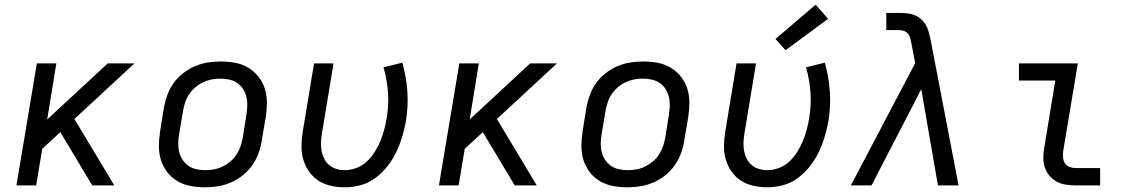

<svg xmlns="http://www.w3.org/2000/svg" viewBox="-20 -790 4840 818"><path d="M50 0 137 -520H220L181 -281L439 -520H553L297 -283L467 0H373L237 -227L160 -156L134 0Z M854 8Q823 8 792.5 2.5Q762 -3 736.5 -18Q711 -33 693 -56Q675 -79 666 -107.5Q657 -136 657 -167Q657 -198 662 -230L678 -330Q683 -357 692.5 -384Q702 -411 719 -435Q736 -459 759.5 -477.5Q783 -496 809.5 -507.5Q836 -519 864 -523.5Q892 -528 919 -528Q951 -528 981.5 -522.5Q1012 -517 1037 -502Q1062 -487 1080.5 -464Q1099 -441 1108 -412.5Q1117 -384 1117 -353Q1117 -322 1112 -290L1095 -190Q1091 -163 1081 -136Q1071 -109 1054 -85Q1037 -61 1013.5 -42.5Q990 -24 963.5 -12.5Q937 -1 909 3.5Q881 8 854 8ZM855 -65Q873 -65 892 -68.5Q911 -72 928.5 -80.5Q946 -89 961.5 -102Q977 -115 987.5 -131.5Q998 -148 1004.5 -166Q1011 -184 1014 -202L1030 -302Q1033 -322 1033.5 -341Q1034 -360 1029.5 -378Q1025 -396 1015 -411.5Q1005 -427 990 -437Q975 -447 956.5 -451Q938 -455 918 -455Q900 -455 881.5 -451.5Q863 -448 845 -439.5Q827 -431 812 -418Q797 -405 786 -388.5Q775 -372 769 -354Q763 -336 760 -318L743 -218Q740 -198 739.5 -179Q739 -160 743.5 -142Q748 -124 758.5 -108.5Q769 -93 783.5 -83Q798 -73 817 -69Q836 -65 855 -65Z M1449 8Q1419 8 1389.5 1.5Q1360 -5 1336.5 -20.5Q1313 -36 1296.5 -59.5Q1280 -83 1272 -111Q1264 -139 1264.5 -169Q1265 -199 1270 -230L1318 -520H1401L1351 -218Q1348 -199 1347.5 -180.5Q1347 -162 1350.5 -145Q1354 -128 1362 -112.5Q1370 -97 1383.5 -86Q1397 -75 1414 -70Q1431 -65 1450 -65Q1474 -65 1499 -74.5Q1524 -84 1543 -102Q1562 -120 1576 -142Q1590 -164 1600 -188Q1610 -212 1616.5 -236Q1623 -260 1627 -284Q1637 -341 1633 -396Q1629 -451 1614 -503L1694 -523Q1711 -464 1715.5 -400.5Q1720 -337 1709 -272Q1703 -239 1693 -206Q1683 -173 1668 -141.5Q1653 -110 1630.5 -81.5Q1608 -53 1579 -31.5Q1550 -10 1516 -1Q1482 8 1449 8Z M1850 0 1937 -520H2020L1981 -281L2239 -520H2353L2097 -283L2267 0H2173L2037 -227L1960 -156L1934 0Z M2654 8Q2623 8 2592.5 2.5Q2562 -3 2536.5 -18Q2511 -33 2493 -56Q2475 -79 2466 -107.5Q2457 -136 2457 -167Q2457 -198 2462 -230L2478 -330Q2483 -357 2492.5 -384Q2502 -411 2519 -435Q2536 -459 2559.5 -477.5Q2583 -496 2609.5 -507.5Q2636 -519 2664 -523.5Q2692 -528 2719 -528Q2751 -528 2781.5 -522.5Q2812 -517 2837 -502Q2862 -487 2880.5 -464Q2899 -441 2908 -412.5Q2917 -384 2917 -353Q2917 -322 2912 -290L2895 -190Q2891 -163 2881 -136Q2871 -109 2854 -85Q2837 -61 2813.5 -42.5Q2790 -24 2763.5 -12.5Q2737 -1 2709 3.5Q2681 8 2654 8ZM2655 -65Q2673 -65 2692 -68.5Q2711 -72 2728.5 -80.5Q2746 -89 2761.5 -102Q2777 -115 2787.5 -131.5Q2798 -148 2804.5 -166Q2811 -184 2814 -202L2830 -302Q2833 -322 2833.5 -341Q2834 -360 2829.5 -378Q2825 -396 2815 -411.5Q2805 -427 2790 -437Q2775 -447 2756.5 -451Q2738 -455 2718 -455Q2700 -455 2681.5 -451.5Q2663 -448 2645 -439.5Q2627 -431 2612 -418Q2597 -405 2586 -388.5Q2575 -372 2569 -354Q2563 -336 2560 -318L2543 -218Q2540 -198 2539.5 -179Q2539 -160 2543.5 -142Q2548 -124 2558.5 -108.5Q2569 -93 2583.5 -83Q2598 -73 2617 -69Q2636 -65 2655 -65Z M3249 8Q3219 8 3189.5 1.5Q3160 -5 3136.5 -20.5Q3113 -36 3096.5 -59.5Q3080 -83 3072 -111Q3064 -139 3064.5 -169Q3065 -199 3070 -230L3118 -520H3201L3151 -218Q3148 -199 3147.5 -180.5Q3147 -162 3150.5 -145Q3154 -128 3162 -112.5Q3170 -97 3183.5 -86Q3197 -75 3214 -70Q3231 -65 3250 -65Q3274 -65 3299 -74.5Q3324 -84 3343 -102Q3362 -120 3376 -142Q3390 -164 3400 -188Q3410 -212 3416.5 -236Q3423 -260 3427 -284Q3437 -341 3433 -396Q3429 -451 3414 -503L3494 -523Q3511 -464 3515.5 -400.5Q3520 -337 3509 -272Q3503 -239 3493 -206Q3483 -173 3468 -141.5Q3453 -110 3430.5 -81.5Q3408 -53 3379 -31.5Q3350 -10 3316 -1Q3282 8 3249 8ZM3327 -576 3284 -624 3455 -770 3508 -710Z M3605 0 3879 -521 3863 -605V-606Q3861 -617 3858 -628Q3855 -639 3847.5 -647.5Q3840 -656 3828.5 -659Q3817 -662 3805 -662H3756V-735H3805Q3823 -735 3841 -733.5Q3859 -732 3875 -726Q3891 -720 3903.5 -709Q3916 -698 3924.5 -683.5Q3933 -669 3937 -652.5Q3941 -636 3945 -619L4064 0H3976L3905 -410L3693 0Z M4563 0Q4541 0 4520 -3.5Q4499 -7 4481.5 -16.5Q4464 -26 4451 -41.5Q4438 -57 4431.5 -76.5Q4425 -96 4425 -117.5Q4425 -139 4429 -161L4476 -447H4321V-520H4572L4510 -149Q4508 -135 4509 -120.5Q4510 -106 4516.5 -95Q4523 -84 4536 -79Q4549 -74 4563 -74H4667V0Z"/></svg>

Font: Iosevka SS04 Extended Oblique
Style: Regular
Weight: 400
Width: 7
Italic angle: -9°
Monospace: yes
Designer: Belleve Invis
Foundry: Belleve Invis
Version: Version 19.0.0; ttfautohint (v1.8.4)